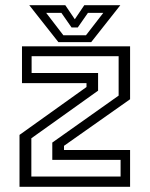

<svg xmlns="http://www.w3.org/2000/svg" viewBox="-20 -718 575 738"><path d="M100.5 -39.5H443.5V-103.5H181V-170L436 -350.5V-502H101.5V-437.5H357V-369.5L100.5 -186.5ZM55 0V-199.5L312.5 -383.5V-398.5H64.5V-540H480V-336.5L226 -157.5V-141.5H480V0ZM204.5 -556 92.5 -698H231L267.5 -644L304 -698H442.5L330.5 -556ZM223.5 -582.5H310.5L377 -668.5H318L279 -612.5H255L216 -668.5H157.5Z"/></svg>

Font: Tourney Thin
Style: Regular
Weight: 400
Version: Version 1.015